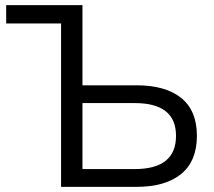

<svg xmlns="http://www.w3.org/2000/svg" viewBox="-20 -725 830 745"><path d="M217 0V-634H4V-705H300V-394H510Q622 -394 683 -345Q744 -296 744 -198Q744 -100 683 -50Q622 0 510 0ZM300 -69H503Q663 -69 663 -198Q663 -325 503 -325H300Z"/></svg>

Font: Nunito Sans
Style: Regular
Weight: 400
Designer: Vernon Adams
Foundry: Vernon Adams
Version: Version 3.101; ttfautohint (v1.8.4.7-5d5b);gftools[0.9.27]